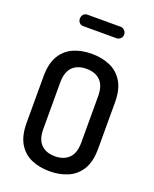

<svg xmlns="http://www.w3.org/2000/svg" viewBox="-170 -1033 906 1133"><g transform="rotate(20 283.0 -466.5)"><path d="M283 6Q219 6 168.5 -16Q118 -38 88.5 -87Q59 -136 59 -217V-508Q59 -589 88.5 -638Q118 -687 168.5 -709Q219 -731 283 -731Q346 -731 397 -709Q448 -687 478 -638Q508 -589 508 -508V-217Q508 -136 478 -87Q448 -38 397 -16Q346 6 283 6ZM283 -88Q338 -88 370 -119.5Q402 -151 402 -217V-508Q402 -574 370.5 -605.5Q339 -637 283 -637Q227 -637 195.5 -605.5Q164 -574 164 -508V-217Q164 -151 195.5 -119.5Q227 -88 283 -88ZM178 -867Q163 -867 153.5 -877Q144 -887 144 -902Q144 -918 153.5 -928.5Q163 -939 178 -939H387Q400 -939 411 -928.5Q422 -918 422 -902Q422 -887 411 -877Q400 -867 387 -867Z"/></g></svg>

Font: Dosis SemiBold
Style: Regular
Weight: 600
Designer: EdgarTolentino, PabloImpallari, IginoMarini
Foundry: EdgarTolentino, PabloImpallari, IginoMarini
Version: Version 3.001; ttfautohint (v1.8.2)